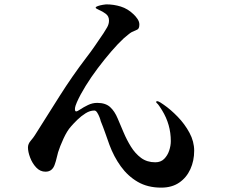

<svg xmlns="http://www.w3.org/2000/svg" viewBox="-20 -804 1040 879"><path d="M869 -114Q869 -68 851.5 -29.5Q834 9 800.5 32Q767 55 718 55Q656 55 610.5 28.5Q565 2 533 -42.5Q501 -87 481 -141Q471 -169 461.5 -196Q452 -223 441 -250Q440 -256 435.5 -267.5Q431 -279 425 -288.5Q419 -298 412 -298Q392 -298 372 -285.5Q352 -273 334.5 -256Q317 -239 305 -225Q287 -205 270.5 -169Q254 -133 246 -107Q242 -93 239 -79.5Q236 -66 231 -52Q226 -36 215.5 -27Q205 -18 188 -18Q164 -18 146 -37Q128 -56 118 -82.5Q108 -109 108 -129Q108 -145 120.5 -159.5Q133 -174 141 -187Q197 -276 254 -366Q311 -456 375 -540Q396 -567 415.5 -595.5Q435 -624 454 -652Q462 -664 470.5 -679Q479 -694 479 -710Q479 -730 464 -741Q449 -752 433.5 -758.5Q418 -765 418 -769Q418 -773 428.5 -776.5Q439 -780 451 -782Q463 -784 466 -784Q501 -784 533 -774Q565 -764 591 -739Q600 -731 609 -718Q618 -705 618 -692Q618 -672 607.5 -668Q597 -664 583 -657Q577 -654 565 -644Q553 -634 547 -629Q520 -604 489 -568Q458 -532 427.5 -491.5Q397 -451 372 -410.5Q347 -370 332 -336Q329 -330 326 -320.5Q323 -311 323 -304Q323 -301 324 -297.5Q325 -294 329 -294Q334 -294 348 -303.5Q362 -313 382.5 -323Q403 -333 425 -333Q463 -333 484 -314Q505 -295 519 -261Q531 -233 545.5 -198.5Q560 -164 579.5 -132.5Q599 -101 626 -81Q653 -61 691 -61Q716 -61 731.5 -76.5Q747 -92 754.5 -114.5Q762 -137 762 -158Q762 -234 722 -299Q716 -308 710 -317.5Q704 -327 696 -334Q695 -335 695 -336Q695 -341 699 -341Q704 -341 714 -335Q724 -329 729 -325Q761 -303 793.5 -269.5Q826 -236 847.5 -196Q869 -156 869 -114Z"/></svg>

Font: Kaisei HarunoUmi
Style: Bold
Weight: 700
Designer: Font-Kai, 金井和夫
Foundry: KAZUO KANAI
Version: Version 5.003